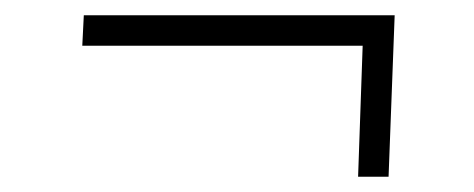

<svg xmlns="http://www.w3.org/2000/svg" viewBox="-20 -386 622 252"><path d="M450 -154 456 -326H88L90 -366H498L490 -154Z"/></svg>

Font: Literata 18pt ExtraLight
Style: Italic
Weight: 250
Italic angle: -2°
Designer: Latin by Veronika Burian and Jose Scaglione. Greek by Irene Vlachou. Cyrillic by Vera Evstafieva
Foundry: TypeTogether
Version: Version 3.103;gftools[0.9.29]